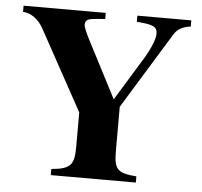

<svg xmlns="http://www.w3.org/2000/svg" viewBox="-50 -728 822 780"><g transform="rotate(5 361.0 -338.0)"><path d="M699 -676H479V-651C547 -646 563 -638 563 -609C563 -589 548 -550 522 -507L413 -329L293 -561C281 -584 269 -611 269 -620C269 -643 283 -646 323 -649L350 -651V-676H15V-651C49 -649 79 -626 98 -592L278 -264V-128C278 -53 268 -32 185 -25V0H532V-25C453 -32 440 -45 440 -123V-301L631 -612C645 -635 665 -646 699 -651Z"/></g></svg>

Font: XITS
Style: Bold
Weight: 700
Designer: MicroPress Inc., with final additions and corrections provided by Coen Hoffman, Elsevier (retired)
Version: Version 1.302